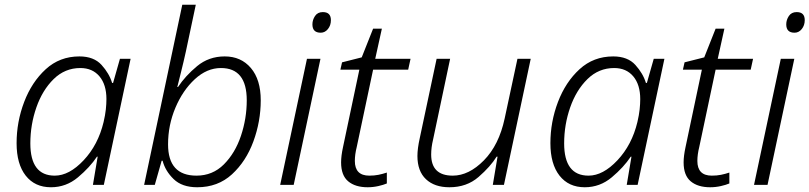

<svg xmlns="http://www.w3.org/2000/svg" viewBox="-20 -780 3415 810"><path d="M195 10Q259 10 309 -32Q359 -74 389 -119H392L372 0H418L531 -532H486L457 -430H453Q441 -470 408.5 -506Q376 -542 315 -542Q232 -542 173 -488Q114 -434 82 -350Q50 -266 50 -176Q50 -88 88.5 -39Q127 10 195 10ZM211 -39Q108 -39 108 -175Q108 -254 133.5 -327Q159 -400 206.5 -446.5Q254 -493 319 -493Q370 -493 399.5 -458Q429 -423 429 -362Q429 -342 426.5 -318.5Q424 -295 417 -265Q394 -169 333 -104Q272 -39 211 -39Z M812 10Q899 10 958.5 -44.5Q1018 -99 1049 -183.5Q1080 -268 1080 -357Q1080 -444 1038.5 -493Q997 -542 928 -542Q861 -542 811.5 -501Q762 -460 731 -413H728Q733 -433 744 -477Q755 -521 764 -562L806 -760H749L588 0H633L662 -102H666Q677 -59 712.5 -24.5Q748 10 812 10ZM809 -39Q689 -39 689 -171Q689 -252 720 -325.5Q751 -399 802 -446Q853 -493 912 -493Q1021 -493 1021 -357Q1021 -280 996.5 -207Q972 -134 924.5 -86.5Q877 -39 809 -39Z M1333 -642Q1351 -642 1363.5 -657.5Q1376 -673 1376 -695Q1376 -729 1342 -729Q1320 -729 1309 -712.5Q1298 -696 1298 -677Q1298 -642 1333 -642ZM1162 0H1219L1332 -532H1275Z M1531 10Q1554 10 1576 5Q1598 0 1612 -6V-52Q1594 -46 1576.5 -42.5Q1559 -39 1538 -39Q1477 -39 1477 -101Q1477 -128 1485 -160L1554 -486H1702L1712 -532H1563L1591 -659H1554L1506 -538L1423 -517L1416 -486H1496L1427 -159Q1419 -122 1419 -95Q1419 -40 1449 -15Q1479 10 1531 10Z M1876 10Q1949 10 1999 -33.5Q2049 -77 2075 -119H2079L2059 0H2106L2219 -532H2163L2109 -280Q2085 -168 2021.5 -103.5Q1958 -39 1890 -39Q1799 -39 1799 -128Q1799 -158 1807 -191L1879 -532H1822L1751 -198Q1741 -153 1741 -122Q1741 -58 1777 -24Q1813 10 1876 10Z M2447 10Q2511 10 2561 -32Q2611 -74 2641 -119H2644L2624 0H2670L2783 -532H2738L2709 -430H2705Q2693 -470 2660.5 -506Q2628 -542 2567 -542Q2484 -542 2425 -488Q2366 -434 2334 -350Q2302 -266 2302 -176Q2302 -88 2340.5 -39Q2379 10 2447 10ZM2463 -39Q2360 -39 2360 -175Q2360 -254 2385.5 -327Q2411 -400 2458.5 -446.5Q2506 -493 2571 -493Q2622 -493 2651.5 -458Q2681 -423 2681 -362Q2681 -342 2678.5 -318.5Q2676 -295 2669 -265Q2646 -169 2585 -104Q2524 -39 2463 -39Z M2976 10Q2999 10 3021 5Q3043 0 3057 -6V-52Q3039 -46 3021.5 -42.5Q3004 -39 2983 -39Q2922 -39 2922 -101Q2922 -128 2930 -160L2999 -486H3147L3157 -532H3008L3036 -659H2999L2951 -538L2868 -517L2861 -486H2941L2872 -159Q2864 -122 2864 -95Q2864 -40 2894 -15Q2924 10 2976 10Z M3332 -642Q3350 -642 3362.5 -657.5Q3375 -673 3375 -695Q3375 -729 3341 -729Q3319 -729 3308 -712.5Q3297 -696 3297 -677Q3297 -642 3332 -642ZM3161 0H3218L3331 -532H3274Z"/></svg>

Font: Noto Sans UI Light
Style: Italic
Weight: 300
Italic angle: -12°
Designer: Monotype Design Team
Foundry: Monotype Imaging Inc.
Version: Version 1.901